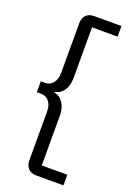

<svg xmlns="http://www.w3.org/2000/svg" viewBox="-178 -857 748 1087"><g transform="rotate(20 196.0 -313.0)"><path d="M191 167Q159 167 142 148.5Q125 130 125 100V-195Q125 -233 106.5 -255Q88 -277 62 -277H33V-343H62Q88 -343 106.5 -366Q125 -389 125 -427V-726Q125 -756 142 -774.5Q159 -793 191 -793H355V-729H201V-425Q201 -376 179.5 -346.5Q158 -317 126 -314V-310Q160 -304 180.5 -273.5Q201 -243 201 -197V103H355V167Z"/></g></svg>

Font: Mona Sans
Style: Regular
Weight: 400
Designer: Deni Anggara
Foundry: GitHub
Version: Version 2.000;Glyphs 3.2.3 (3260)